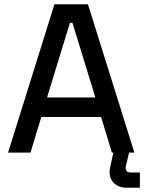

<svg xmlns="http://www.w3.org/2000/svg" viewBox="-20 -720 680 906"><path d="M596 94C581 94 573 87 573 72C573 70 573 67 574 64L589 0H614L395 -700H237L18 0H124L175 -168H457L508 0H515L500 68C498 78 497 86 497 92C497 141 536 166 576 166H640V94ZM202 -260 310 -612H322L430 -260Z"/></svg>

Font: Space Text Medium
Style: Regular
Weight: 500
Designer: Florian Karsten (Space Text), Colophon Foundry (Space Mono)
Foundry: Florian Karsten
Version: Version 1.003;PS 001.003;hotconv 1.0.88;makeotf.lib2.5.64775